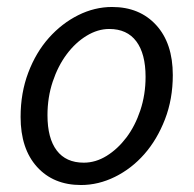

<svg xmlns="http://www.w3.org/2000/svg" viewBox="-20 -518 555 550"><path d="M212 12Q133 12 86 -40Q39 -92 39 -183Q39 -252 61 -310Q83 -368 120 -409.5Q157 -451 204 -474.5Q251 -498 301 -498Q380 -498 427.5 -446Q475 -394 475 -303Q475 -234 452.5 -176Q430 -118 393.5 -76.5Q357 -35 309.5 -11.5Q262 12 212 12ZM220 -52Q254 -52 285.5 -71.5Q317 -91 342 -124Q367 -157 382 -202Q397 -247 397 -298Q397 -364 370.5 -399.5Q344 -435 293 -435Q260 -435 228 -415.5Q196 -396 171 -362.5Q146 -329 131 -284Q116 -239 116 -188Q116 -122 142.5 -87Q169 -52 220 -52Z"/></svg>

Font: Matigon Symbol
Style: Regular
Weight: 400
Designer: Paul D. Hunt
Foundry: Adobe Systems Incorporated
Version: Version 2.021;PS 2.000;hotconv 1.0.86;makeotf.lib2.5.63406